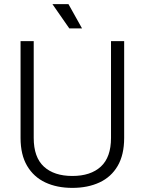

<svg xmlns="http://www.w3.org/2000/svg" viewBox="-20 -900 704 934"><path d="M332 14Q257 14 200.5 -12.5Q144 -39 112 -93Q80 -147 80 -229V-700H144V-229Q144 -135 193.5 -89.5Q243 -44 332 -44Q421 -44 470.5 -89.5Q520 -135 520 -229V-700H584V-229Q584 -147 552.5 -93Q521 -39 464 -12.5Q407 14 332 14ZM317 -762 235 -880H313L379 -762Z"/></svg>

Font: Space Grotesk Light Light
Style: Regular
Weight: 300
Version: Version 2.000